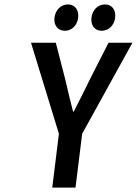

<svg xmlns="http://www.w3.org/2000/svg" viewBox="-20 -847 618 867"><path d="M216 0H321L351 -243L578 -654H470L385 -487C362 -438 338 -393 313 -343H310C297 -393 286 -438 275 -487L232 -654H120L246 -243ZM273 -708C304 -708 329 -733 333 -767C337 -802 318 -827 287 -827C255 -827 230 -802 226 -767C222 -733 241 -708 273 -708ZM439 -708C471 -708 496 -733 500 -767C504 -802 486 -827 454 -827C422 -827 397 -802 393 -767C389 -733 407 -708 439 -708Z"/></svg>

Font: Falling Sky
Style: CondObl
Weight: 400
Designer: Paul D. Hunt
Foundry: Adobe Systems Incorporated
Version: Version 1.02